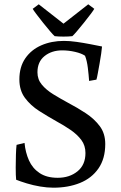

<svg xmlns="http://www.w3.org/2000/svg" viewBox="-20 -856 564 892"><path d="M248 -30Q303 -30 340 -60Q377 -90 377 -145Q377 -180 358 -205.5Q339 -231 308.5 -252Q278 -273 243 -292Q202 -315 162 -340.5Q122 -366 96 -401Q70 -436 70 -487Q70 -545 97.5 -585Q125 -625 172 -645.5Q219 -666 277 -666Q304 -666 335.5 -661.5Q367 -657 398 -651Q429 -645 454 -640Q453 -628 450 -606Q447 -584 442.5 -560Q438 -536 434.5 -516Q431 -496 428 -486L394 -480Q392 -509 388 -541.5Q384 -574 375 -597Q359 -608 329 -615Q299 -622 269 -622Q220 -622 187 -595.5Q154 -569 154 -520Q154 -487 174.5 -462.5Q195 -438 227.5 -418Q260 -398 297 -378Q339 -356 378.5 -330Q418 -304 443.5 -270Q469 -236 469 -187Q469 -119 437.5 -73.5Q406 -28 351.5 -6Q297 16 228 16Q199 16 166.5 10.5Q134 5 104.5 -4Q75 -13 55 -21Q54 -29 53.5 -44Q53 -59 53 -78Q53 -107 54 -137.5Q55 -168 57 -183L94 -192Q98 -148 114.5 -111Q131 -74 164 -52Q197 -30 248 -30ZM316 -688Q300 -686 275 -686Q250 -686 234 -688Q228 -693 213 -710.5Q198 -728 180 -750.5Q162 -773 148.5 -791Q135 -809 132 -815L160 -836L275 -746L390 -836L418 -815Q415 -809 401.5 -791Q388 -773 370 -750.5Q352 -728 337 -710.5Q322 -693 316 -688Z"/></svg>

Font: Buenard
Style: Regular
Weight: 400
Version: Version 2.000